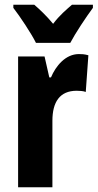

<svg xmlns="http://www.w3.org/2000/svg" viewBox="-20 -786 410 806"><path d="M131 -606H275C296 -646 341 -714 370 -753V-766H282C259 -746 230 -722 203 -686C175 -720 145 -748 124 -766H36V-753C64 -717 113 -643 131 -606ZM311 -559C255 -559 214 -509 194 -461H187L167 -549H56V0H200V-279C200 -358 231 -405 302 -405C314 -405 330 -404 340 -400L351 -554C333 -559 322 -559 311 -559Z"/></svg>

Font: Noto Sans Kannada ExtraCondensed ExtraBold
Style: Regular
Weight: 800
Width: 2
Designer: Jelle Bosma - Monotype Design Team
Foundry: Monotype Imaging Inc.
Version: Version 2.005